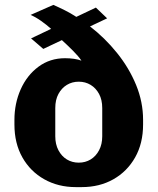

<svg xmlns="http://www.w3.org/2000/svg" viewBox="-20 -755 644 785"><path d="M290 10Q218 10 161 -22Q104 -54 71.5 -111.5Q39 -169 39 -246V-265Q39 -332 64.5 -389.5Q90 -447 137 -482Q184 -517 246 -517Q265 -517 282.5 -514.5Q300 -512 313 -507Q301 -525 278.5 -547.5Q256 -570 233 -591L157 -555L107 -598L189 -637Q170 -654 148 -669.5Q126 -685 105 -694L198 -735Q221 -725 245 -713Q269 -701 292 -686L372 -724L418 -680L348 -647Q409 -600 458.5 -538.5Q508 -477 536.5 -407.5Q565 -338 565 -265V-246Q565 -169 532.5 -111.5Q500 -54 443.5 -22Q387 10 314 10ZM302 -90Q329 -90 350.5 -103Q372 -116 385 -140.5Q398 -165 398 -198V-313Q398 -347 385 -371Q372 -395 350.5 -408Q329 -421 302 -421Q275 -421 253.5 -408Q232 -395 219 -371Q206 -347 206 -313V-198Q206 -165 219 -140.5Q232 -116 253.5 -103Q275 -90 302 -90Z"/></svg>

Font: Chivo Medium
Style: Bold
Weight: 700
Version: Version 2.002